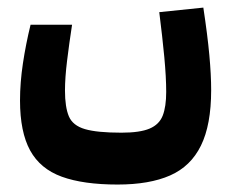

<svg xmlns="http://www.w3.org/2000/svg" viewBox="-20 -308 626 515"><path d="M295.4 187Q203.6 187 145.8 166Q87.9 145 60.8 95.5Q33.7 45.9 33.7 -38.6Q33.7 -86.4 41.5 -138.2Q49.3 -189.9 62 -241.7H173.3Q165.5 -190.9 159.9 -145Q154.3 -99.1 154.3 -65.4Q154.3 -20.5 164.8 4.2Q175.3 28.8 207.8 38.3Q240.2 47.9 305.7 47.9Q355.5 47.9 381.3 36.9Q407.2 25.9 416.5 2Q425.8 -22 425.8 -61.5Q425.8 -100.6 420.7 -155Q415.5 -209.5 407.2 -275.4L525.4 -287.6Q536.6 -213.9 541.5 -160.4Q546.4 -106.9 546.4 -66.4Q546.4 26.9 519 82.5Q491.7 138.2 436.3 162.6Q380.9 187 295.4 187Z"/></svg>

Font: Cascadia Code PL
Style: Bold
Weight: 700
Monospace: yes
Designer: Aaron Bell
Foundry: Saja Typeworks
Version: Version 2404.023; ttfautohint (v1.8.4)